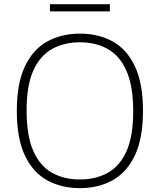

<svg xmlns="http://www.w3.org/2000/svg" viewBox="-20 -914 784 942"><path d="M372 9Q280 9 210.2 -30Q140.5 -69 101.5 -152.5Q62.5 -236 62.5 -370Q62.5 -504 101.8 -587.5Q141 -671 211 -710Q281 -749 372 -749Q464 -749 533.8 -710Q603.5 -671 642.5 -587.5Q681.5 -504 681.5 -370Q681.5 -236 642.2 -152.5Q603 -69 533 -30Q463 9 372 9ZM372 -33.5Q450 -33.5 509 -66.2Q568 -99 600.8 -172.5Q633.5 -246 633.5 -368Q633.5 -492 600.5 -566.2Q567.5 -640.5 508.8 -673.5Q450 -706.5 372 -706.5Q294.5 -706.5 235.5 -673.8Q176.5 -641 143.5 -567.8Q110.5 -494.5 110.5 -372Q110.5 -248 143.2 -173.8Q176 -99.5 235 -66.5Q294 -33.5 372 -33.5ZM225 -858V-893.5H519V-858Z"/></svg>

Font: Encode Sans SemiExpanded ExtraLight
Style: Regular
Weight: 250
Width: 6
Designer: Multiple Designers
Foundry: Impallari Type
Version: Version 3.002